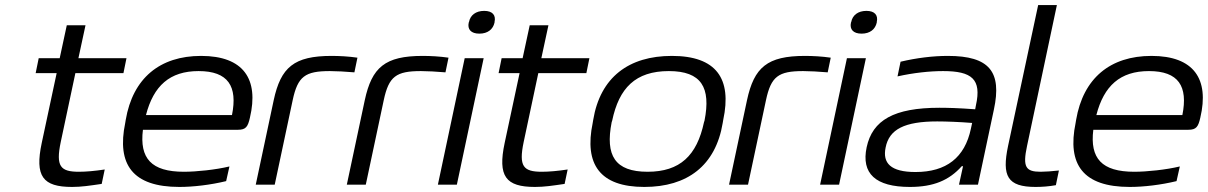

<svg xmlns="http://www.w3.org/2000/svg" viewBox="-20 -730 4775 759"><path d="M292 -51C219 -51 200 -72 220 -168L278 -441H468L480 -500H290L318 -630H244L216 -500H133L121 -441H204L145 -165C117 -33 149 9 265 9C302 9 334 4 382 -3L394 -60C354 -54 320 -51 292 -51Z M968 -265C1004 -417 943 -509 775 -509C612 -509 505 -421 477 -256L475 -244C441 -80 504 9 689 9C744 9 812 1 874 -14L887 -72C833 -59 757 -51 707 -51C578 -51 531 -104 545 -217H921C952 -217 960 -229 968 -265ZM557 -275C587 -391 651 -449 765 -449C882 -449 920 -389 897 -275Z M1284 -449C1307 -449 1348 -447 1381 -444L1393 -502C1359 -507 1322 -509 1291 -509C1142 -509 1090 -464 1062 -334L991 0H1066L1137 -334C1157 -428 1186 -449 1284 -449Z M1644 -449C1667 -449 1708 -447 1741 -444L1753 -502C1719 -507 1682 -509 1651 -509C1502 -509 1450 -464 1422 -334L1351 0H1426L1497 -334C1517 -428 1546 -449 1644 -449Z M1817 -500 1711 0H1786L1892 -500ZM1833 -641C1827 -614 1842 -597 1875 -597C1908 -597 1929 -614 1935 -641V-643C1941 -670 1927 -687 1894 -687C1861 -687 1839 -670 1834 -643Z M2122 -51C2049 -51 2030 -72 2050 -168L2108 -441H2298L2310 -500H2120L2148 -630H2074L2046 -500H1963L1951 -441H2034L1975 -165C1947 -33 1979 9 2095 9C2132 9 2164 4 2212 -3L2224 -60C2184 -54 2150 -51 2122 -51Z M2325 -256 2323 -244C2289 -81 2351 9 2527 9C2697 9 2809 -75 2837 -244L2839 -256C2874 -419 2812 -509 2636 -509C2466 -509 2353 -425 2325 -256ZM2398 -247 2400 -253C2427 -382 2492 -449 2624 -449C2753 -449 2791 -384 2765 -253L2763 -247C2735 -115 2668 -51 2540 -51C2411 -51 2372 -115 2398 -247Z M3155 -449C3178 -449 3219 -447 3252 -444L3264 -502C3230 -507 3193 -509 3162 -509C3013 -509 2961 -464 2933 -334L2862 0H2937L3008 -334C3028 -428 3057 -449 3155 -449Z M3328 -500 3222 0H3297L3403 -500ZM3344 -641C3338 -614 3353 -597 3386 -597C3419 -597 3440 -614 3446 -641V-643C3452 -670 3438 -687 3405 -687C3372 -687 3350 -670 3345 -643Z M3727 -509C3668 -509 3603 -501 3540 -486L3528 -428C3590 -442 3655 -449 3708 -449C3822 -449 3861 -417 3838 -314L3835 -298C3769 -303 3723 -304 3694 -304C3514 -304 3429 -255 3406 -148C3384 -44 3441 9 3577 9C3670 9 3732 -17 3782 -73H3787L3771 0H3846L3909 -297C3941 -446 3892 -509 3727 -509ZM3481 -147C3495 -219 3556 -250 3685 -250C3720 -250 3774 -248 3823 -244L3818 -221C3794 -107 3721 -50 3599 -50C3501 -50 3468 -85 3481 -147Z M4094 -51C4035 -51 4022 -69 4040 -153L4158 -710H4084L3965 -153C3940 -34 3962 9 4074 9C4099 9 4127 7 4154 2L4166 -56C4141 -53 4110 -51 4094 -51Z M4725 -265C4761 -417 4700 -509 4532 -509C4369 -509 4262 -421 4234 -256L4232 -244C4198 -80 4261 9 4446 9C4501 9 4569 1 4631 -14L4644 -72C4590 -59 4514 -51 4464 -51C4335 -51 4288 -104 4302 -217H4678C4709 -217 4717 -229 4725 -265ZM4314 -275C4344 -391 4408 -449 4522 -449C4639 -449 4677 -389 4654 -275Z"/></svg>

Font: LT Wave Light
Style: Italic
Weight: 300
Designer: Daniel Lyons
Version: Version 2.5 (Glyphs App)